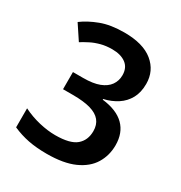

<svg xmlns="http://www.w3.org/2000/svg" viewBox="-172 -846 921 979"><g transform="rotate(30 288.5 -357.0)"><path d="M243 10Q182 10 134 0.5Q86 -9 41 -29V-141Q87 -118 137.5 -106Q188 -94 233 -94Q320 -94 356 -124.5Q392 -155 392 -209Q392 -246 372.5 -270Q353 -294 313 -305.5Q273 -317 210 -317H151V-418H211Q269 -418 305.5 -432Q342 -446 360 -471.5Q378 -497 378 -530Q378 -574 348 -596.5Q318 -619 267 -619Q231 -619 201 -611Q171 -603 146.5 -590.5Q122 -578 101 -565L44 -651Q84 -681 141 -702.5Q198 -724 278 -724Q389 -724 447 -676.5Q505 -629 505 -552Q505 -502 485.5 -466.5Q466 -431 431.5 -408.5Q397 -386 353 -376V-372Q439 -362 482.5 -319Q526 -276 526 -203Q526 -143 496.5 -94.5Q467 -46 404.5 -18Q342 10 243 10Z"/></g></svg>

Font: Noto Sans Symbols SemiBold
Style: Regular
Weight: 600
Version: Version 2.002